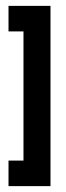

<svg xmlns="http://www.w3.org/2000/svg" viewBox="-20 -634 224 654"><path d="M9 -614V-527H60V-87H9V0H152V-614Z"/></svg>

Font: Modon Arabic
Style: Bold
Weight: 700
Designer: Ahmedzaza
Foundry: Ahmedzaza
Version: Version 2.010